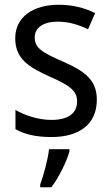

<svg xmlns="http://www.w3.org/2000/svg" viewBox="-20 -566 468 807"><path d="M387 -147C387 -231 334 -268 245 -307C156 -346 126 -364 126 -409C126 -449 161 -475 223 -475C268 -475 311 -462 350 -443L380 -511C335 -533 285 -546 227 -546C118 -546 44 -494 44 -405C44 -319 100 -284 191 -243C279 -205 304 -181 304 -140C304 -92 270 -62 196 -62C140 -62 82 -82 45 -104V-23C82 -2 130 10 196 10C314 10 387 -44 387 -147ZM272 70V61H186C182 103 162 175 149 209V221H196C228 179 261 111 272 70Z"/></svg>

Font: Noto Sans Gurmukhi SemiCondensed
Style: Regular
Weight: 400
Width: 4
Designer: Jelle Bosma - Monotype Design Team
Foundry: Monotype Imaging Inc.
Version: Version 2.004